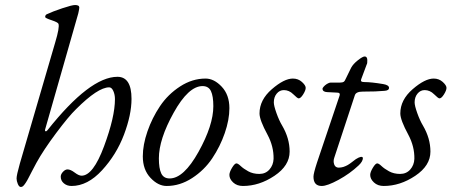

<svg xmlns="http://www.w3.org/2000/svg" viewBox="-20 -727 1799 765"><path d="M222 -23Q222 -33 231 -42.5Q240 -52 249 -52Q261 -52 277.5 -39.5Q294 -27 305 -27Q351 -27 394.5 -144Q438 -261 438 -332Q438 -350 431.5 -364.5Q425 -379 415 -379Q370 -379 283 -292Q254 -264 203.5 -196.5Q153 -129 125 -78Q117 -63 107 -44Q97 -25 92.5 -16Q88 -7 82 2Q76 11 72 14.5Q68 18 63 18Q56 18 51 6Q46 -6 46 -16Q46 -29 59 -75L200 -558Q218 -618 213 -632Q211 -638 185.5 -646.5Q160 -655 160 -659Q160 -667 166 -670Q189 -681 228 -694Q267 -707 279 -707Q296 -707 296 -697Q296 -692 292 -674L160 -212Q158 -205 161.5 -204Q165 -203 169 -208Q338 -421 448 -421Q504 -421 504 -333Q504 -270 474 -190.5Q444 -111 386.5 -48.5Q329 14 265 14Q247 14 234.5 3.5Q222 -7 222 -23Z M894 -296Q894 -250 875.5 -196.5Q857 -143 825.5 -96Q794 -49 745.5 -17.5Q697 14 644 14Q610 14 579.5 -18.5Q549 -51 549 -104Q549 -150 567.5 -203.5Q586 -257 617.5 -304Q649 -351 697.5 -382.5Q746 -414 799 -414Q833 -414 863.5 -381.5Q894 -349 894 -296ZM830 -304Q830 -344 820.5 -364Q811 -384 787 -384Q731 -384 672 -278Q613 -172 613 -96Q613 -56 622.5 -36Q632 -16 656 -16Q712 -16 771 -122Q830 -228 830 -304Z M1147 -414Q1168 -414 1183 -400.5Q1198 -387 1198 -377Q1198 -367 1188 -351Q1178 -335 1170 -335Q1165 -335 1148.5 -351.5Q1132 -368 1111 -368Q1094 -368 1082.5 -354Q1071 -340 1071 -319Q1071 -306 1081.5 -276.5Q1092 -247 1104 -227Q1134 -176 1134 -123Q1134 -67 1073.5 -26.5Q1013 14 948 14Q924 14 909 0Q894 -14 894 -30Q894 -41 904.5 -58.5Q915 -76 922 -76Q928 -76 939 -65.5Q950 -55 969 -44.5Q988 -34 1013 -34Q1038 -34 1053.5 -51.5Q1069 -69 1070 -94Q1071 -143 1046 -190Q1014 -249 1014 -275Q1014 -329 1063 -371.5Q1112 -414 1147 -414Z M1409 -68Q1374 -35 1329 -10.5Q1284 14 1262 14Q1229 14 1229 -23Q1229 -36 1243 -79L1333 -346Q1337 -358 1323 -358L1283 -360Q1265 -361 1265 -374Q1265 -376 1269.5 -381.5Q1274 -387 1282.5 -392.5Q1291 -398 1299 -398H1335Q1345 -398 1349.5 -401Q1354 -404 1359 -416L1379 -457Q1387 -472 1406 -487Q1425 -502 1433 -502Q1443 -502 1443.5 -488Q1444 -474 1441 -470L1419 -411Q1417 -405 1420 -402.5Q1423 -400 1432 -400Q1459 -400 1507 -392Q1530 -388 1530 -377Q1530 -366 1511 -365Q1481 -362 1425 -362Q1399 -362 1394 -348L1312 -99Q1307 -85 1311.5 -72Q1316 -59 1330 -59Q1335 -59 1340 -60Q1345 -61 1348.5 -62Q1352 -63 1357.5 -65.5Q1363 -68 1365.5 -69.5Q1368 -71 1374 -75Q1380 -79 1381.5 -80.5Q1383 -82 1390 -87Q1397 -92 1398 -93Q1422 -108 1426 -98Q1426 -84 1409 -68Z M1708 -414Q1729 -414 1744 -400.5Q1759 -387 1759 -377Q1759 -367 1749 -351Q1739 -335 1731 -335Q1726 -335 1709.5 -351.5Q1693 -368 1672 -368Q1655 -368 1643.5 -354Q1632 -340 1632 -319Q1632 -306 1642.5 -276.5Q1653 -247 1665 -227Q1695 -176 1695 -123Q1695 -67 1634.5 -26.5Q1574 14 1509 14Q1485 14 1470 0Q1455 -14 1455 -30Q1455 -41 1465.5 -58.5Q1476 -76 1483 -76Q1489 -76 1500 -65.5Q1511 -55 1530 -44.5Q1549 -34 1574 -34Q1599 -34 1614.5 -51.5Q1630 -69 1631 -94Q1632 -143 1607 -190Q1575 -249 1575 -275Q1575 -329 1624 -371.5Q1673 -414 1708 -414Z"/></svg>

Font: EB Garamond 12
Style: Italic
Weight: 400
Italic angle: -17°
Version: Version 0.016; ttfautohint (v1.8.4)